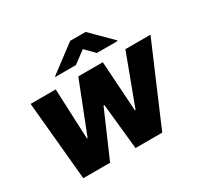

<svg xmlns="http://www.w3.org/2000/svg" viewBox="-156 -955 1206 1155"><g transform="rotate(-30 446.5 -377.5)"><path d="M111.5 0 60.4 -545.5H234.7L250 -196H254.6L391.7 -545.5H561.8L584.5 -198.5H589.1L718.8 -545.5H893.1L659.8 0H474.1L441.4 -317.8H435.4L297.6 0ZM413.2 -611.5 497.1 -674 558.8 -611.5H701.9L703 -615.8L563.4 -755H456.1L271.2 -615.8L270.1 -611.5Z"/></g></svg>

Font: Inter UI Extra Bold
Style: Italic
Weight: 800
Italic angle: 9.39999°
Designer: Rasmus Andersson
Foundry: rsms
Version: 3.2;8d6f07862